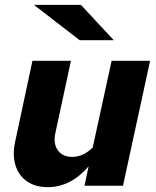

<svg xmlns="http://www.w3.org/2000/svg" viewBox="-20 -767 646 793"><path d="M177 6Q126 6 91.5 -18Q57 -42 44 -84Q31 -126 42 -179L114 -516H273L209 -219Q199 -175 218.5 -147Q238 -119 278 -119Q324 -119 363 -158L441 -516H600L488 0H329L346 -80Q272 6 177 6ZM309 -601 120 -747H314L450 -601Z"/></svg>

Font: Red Hat Text VF
Style: Italic
Weight: 400
Italic angle: -12°
Designer: Pentagram, MCKL
Foundry: Pentagram, MCKL
Version: Version 1.023